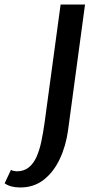

<svg xmlns="http://www.w3.org/2000/svg" viewBox="-136 -577 446 849"><path d="M-46.5 252Q-67.5 252 -85 247.5Q-102.5 243 -115.5 233.5L-87.5 174Q-83.5 177 -75.5 178.8Q-67.5 180.5 -62.5 180.5Q-30 180.5 -8.8 163.2Q12.5 146 25.8 116Q39 86 47 47.5Q55 9 61 -33.5L132 -557H240L165 -1.5Q155.5 68.5 128.2 126.2Q101 184 57.2 218Q13.5 252 -46.5 252Z"/></svg>

Font: Koeln Type Sans
Style: Italic
Weight: 400
Italic angle: -7.5°
Designer: Eben Sorkin
Foundry: Eben Sorkin
Version: Version 2.001